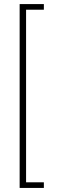

<svg xmlns="http://www.w3.org/2000/svg" viewBox="-20 -820 298 949"><path d="M196.8 -799.8V-772H108.9V81.1H196.8V108.9H77.1V-799.8Z"/></svg>

Font: Fira Sans Compressed UltraLight
Style: Regular
Weight: 200
Width: 1
Designer: Carrois Corporate & Edenspiekermann AG
Foundry: Carrois Corporate GbR & Edenspiekermann AG
Version: Version 4.203;PS 004.203;hotconv 1.0.88;makeotf.lib2.5.64775